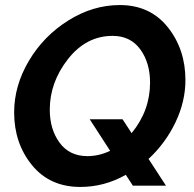

<svg xmlns="http://www.w3.org/2000/svg" viewBox="-20 -735 768 760"><path d="M714 -418Q714 -333 674.5 -250.5Q635 -168 568 -106L637 0H506L478 -43Q393 5 298 5Q177 5 106.5 -81.5Q36 -168 36 -290Q36 -396 94.5 -494.5Q153 -593 250.5 -654Q348 -715 454 -715Q574 -715 644 -627.5Q714 -540 714 -418ZM326 -117Q372 -117 416 -138L335 -263H465L501 -208Q574 -297 574 -408Q574 -487 535 -540Q496 -593 426 -593Q321 -593 249 -501Q177 -409 177 -301Q177 -223 216 -170Q255 -117 326 -117Z"/></svg>

Font: Raleway-v4020
Style: Bold Italic
Weight: 700
Italic angle: -12°
Designer: Matt McInerney, Pablo Impallari, Rodrigo Fuenzalida
Foundry: Matt McInerney, Pablo Impallari, Rodrigo Fuenzalida
Version: Version 4.020;PS 004.020;hotconv 1.0.88;makeotf.lib2.5.64775